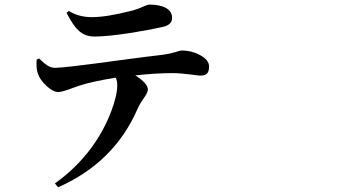

<svg xmlns="http://www.w3.org/2000/svg" viewBox="-20 -754 1540 821"><path d="M228.5 46.9 214.8 30.3Q305.7 -34.2 372.1 -124Q425.8 -198.2 456.1 -279.3Q481.4 -346.7 481.4 -389.6Q481.4 -409.2 474.6 -421.9Q372.1 -405.3 319.3 -387.7Q310.5 -384.8 293.9 -378.9Q249 -361.3 229.5 -360.4Q207 -360.4 178.7 -386.7Q151.4 -412.1 142.6 -437.5Q133.8 -460 136.7 -499L147.5 -503.9Q148.4 -502.9 151.4 -500Q171.9 -480.5 181.6 -474.6Q198.2 -463.9 215.8 -463.9Q254.9 -463.9 489.3 -496.1Q621.1 -513.7 666 -518.6Q708 -523.4 743.2 -535.2Q752.9 -538.1 755.9 -538.1Q799.8 -538.1 836.9 -517.6Q874 -497.1 874 -469.7Q874 -447.3 864.3 -438.5Q855.5 -430.7 835.9 -430.7Q828.1 -430.7 802.7 -434.6Q750 -441.4 717.8 -441.4Q646.5 -441.4 558.6 -431.6Q612.3 -397.5 612.3 -371.1Q612.3 -358.4 596.7 -336.9Q579.1 -312.5 569.3 -291Q469.7 -59.6 228.5 46.9ZM383.8 -597.7Q342.8 -597.7 315.4 -624Q292 -645.5 264.6 -699.2L274.4 -707Q316.4 -680.7 373 -680.7Q436.5 -680.7 542 -708Q544.9 -709 546.9 -709Q571.3 -715.8 596.7 -727.5Q612.3 -734.4 618.2 -734.4Q664.1 -734.4 689.9 -719.7Q715.8 -705.1 715.8 -677.7Q715.8 -648.4 678.7 -639.6Q614.3 -625 533.2 -612.3Q435.5 -597.7 383.8 -597.7Z"/></svg>

Font: Bpmf GenRyu Min B
Style: B
Weight: 700
Foundry: But Ko
Version: Version 1.320